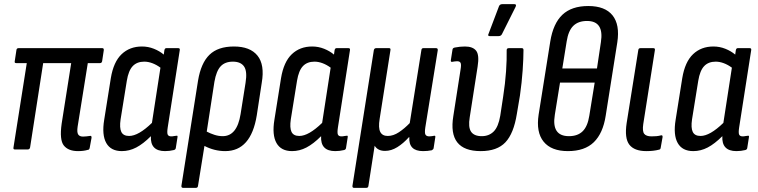

<svg xmlns="http://www.w3.org/2000/svg" viewBox="-20 -720 3651 925"><path d="M356 8Q309 8 287.5 -19Q266 -46 277 -124L323 -416H188L125 -10Q123 0 114 0H51Q43 0 45 -10L109 -416H58Q49 -416 51 -425L59 -478Q60 -488 69 -488H473Q481 -488 480 -478L472 -425Q470 -416 462 -416H403L354 -110Q350 -83 356.5 -72.5Q363 -62 380 -62Q388 -62 396 -63Q404 -64 412 -65Q422 -68 421 -56L412 -7Q410 2 403 2Q383 8 356 8Z M567 8Q514 8 492 -31Q470 -70 482 -143L514 -344Q527 -422 566 -459Q605 -496 664 -496Q694 -496 721.5 -485Q749 -474 769 -457L772 -478Q774 -488 781 -488H839Q848 -488 846 -478L788 -106Q784 -80 788 -71.5Q792 -63 805 -63Q812 -63 818.5 -64.5Q825 -66 830 -66Q837 -68 835 -58L827 -7Q826 1 817 3Q797 8 775 8Q703 8 707 -64Q670 -27 636.5 -9.5Q603 8 567 8ZM561 -145Q555 -104 564.5 -84.5Q574 -65 602 -65Q647 -65 712 -128L753 -394Q734 -408 714 -415.5Q694 -423 675 -423Q640 -423 619.5 -401.5Q599 -380 591 -331Z M862 185Q853 185 854 175L934 -331Q948 -416 989 -456Q1030 -496 1107 -496Q1185 -496 1220.5 -452Q1256 -408 1241 -321L1217 -164Q1189 8 1065 8Q1013 8 965 -17L934 175Q933 185 924 185ZM1013 -326 976 -86Q993 -77 1013 -70.5Q1033 -64 1053 -64Q1122 -64 1139 -170L1163 -321Q1172 -376 1156 -399.5Q1140 -423 1102 -423Q1064 -423 1043 -400.5Q1022 -378 1013 -326Z M1387 8Q1334 8 1312 -31Q1290 -70 1302 -143L1334 -344Q1347 -422 1386 -459Q1425 -496 1484 -496Q1514 -496 1541.5 -485Q1569 -474 1589 -457L1592 -478Q1594 -488 1601 -488H1659Q1668 -488 1666 -478L1608 -106Q1604 -80 1608 -71.5Q1612 -63 1625 -63Q1632 -63 1638.5 -64.5Q1645 -66 1650 -66Q1657 -68 1655 -58L1647 -7Q1646 1 1637 3Q1617 8 1595 8Q1523 8 1527 -64Q1490 -27 1456.5 -9.5Q1423 8 1387 8ZM1381 -145Q1375 -104 1384.5 -84.5Q1394 -65 1422 -65Q1467 -65 1532 -128L1573 -394Q1554 -408 1534 -415.5Q1514 -423 1495 -423Q1460 -423 1439.5 -401.5Q1419 -380 1411 -331Z M1685 185Q1677 185 1678 175L1781 -478Q1783 -488 1792 -488H1855Q1863 -488 1861 -478L1809 -147Q1802 -104 1812 -84.5Q1822 -65 1848 -65Q1875 -65 1902 -83Q1929 -101 1954 -127L2010 -478Q2011 -488 2019 -488H2081Q2090 -488 2089 -478L2029 -106Q2025 -79 2030 -71Q2035 -63 2048 -63Q2054 -63 2060.5 -64Q2067 -65 2072 -66Q2079 -67 2077 -58L2069 -6Q2068 0 2060 4Q2050 6 2039.5 7Q2029 8 2018 8Q1948 8 1952 -59H1950Q1923 -29 1894 -11Q1865 7 1835 7Q1800 7 1785 -18L1755 175Q1754 185 1745 185Z M2296 8Q2136 8 2164 -161L2199 -386Q2203 -409 2199 -417Q2195 -425 2182 -425Q2177 -425 2170.5 -424Q2164 -423 2158 -422Q2151 -421 2152 -430L2160 -481Q2161 -489 2171 -491Q2196 -496 2220 -496Q2258 -496 2274 -475.5Q2290 -455 2281 -399L2243 -155Q2235 -107 2249.5 -85.5Q2264 -64 2301 -64Q2336 -64 2358.5 -86.5Q2381 -109 2390 -162L2404 -254Q2414 -318 2418 -376.5Q2422 -435 2421 -478Q2421 -488 2431 -488H2494Q2502 -488 2502 -479Q2502 -439 2498 -381Q2494 -323 2485 -260L2470 -171Q2455 -77 2415 -34.5Q2375 8 2296 8ZM2339 -546Q2328 -546 2334 -558L2384 -690Q2388 -700 2400 -700H2458Q2470 -700 2464 -687L2398 -555Q2393 -546 2382 -546Z M2716 8Q2636 8 2599 -37.5Q2562 -83 2575 -168L2631 -520Q2645 -607 2689.5 -649Q2734 -691 2814 -691Q2895 -691 2931 -646Q2967 -601 2954 -516L2898 -162Q2885 -78 2841 -35Q2797 8 2716 8ZM2689 -390H2856L2875 -517Q2891 -619 2808 -619Q2766 -619 2742 -595.5Q2718 -572 2710 -520ZM2721 -64Q2763 -64 2787 -87.5Q2811 -111 2819 -162L2845 -322H2678L2653 -167Q2636 -64 2721 -64Z M3094 8Q3036 8 3012 -23Q2988 -54 2999 -127L3055 -478Q3056 -488 3065 -488H3128Q3137 -488 3135 -478L3079 -122Q3074 -88 3083.5 -75.5Q3093 -63 3119 -63Q3131 -63 3142.5 -64Q3154 -65 3165 -68Q3173 -70 3172 -59L3163 -8Q3162 0 3155 1Q3129 8 3094 8Z M3320 8Q3267 8 3245 -31Q3223 -70 3235 -143L3267 -344Q3280 -422 3319 -459Q3358 -496 3417 -496Q3447 -496 3474.5 -485Q3502 -474 3522 -457L3525 -478Q3527 -488 3534 -488H3592Q3601 -488 3599 -478L3541 -106Q3537 -80 3541 -71.5Q3545 -63 3558 -63Q3565 -63 3571.5 -64.5Q3578 -66 3583 -66Q3590 -68 3588 -58L3580 -7Q3579 1 3570 3Q3550 8 3528 8Q3456 8 3460 -64Q3423 -27 3389.5 -9.5Q3356 8 3320 8ZM3314 -145Q3308 -104 3317.5 -84.5Q3327 -65 3355 -65Q3400 -65 3465 -128L3506 -394Q3487 -408 3467 -415.5Q3447 -423 3428 -423Q3393 -423 3372.5 -401.5Q3352 -380 3344 -331Z"/></svg>

Font: Sofia Sans Condensed Medium
Style: Italic
Weight: 500
Italic angle: -9°
Designer: Botio Nikoltchev, Ani Petrova
Foundry: lettersoup
Version: Version 4.101; ttfautohint (v1.8.4.7-5d5b)